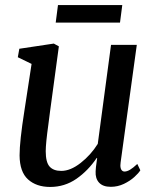

<svg xmlns="http://www.w3.org/2000/svg" viewBox="-20 -730 616 760"><path d="M57.5 -115Q57.5 -170.5 76.5 -291L105 -477L50.5 -503.5L56.5 -537L193 -557.5L213 -546.5L178 -288Q173.5 -252 171.5 -237.5Q161 -162 161 -131.5Q161 -88 176.2 -70.8Q191.5 -53.5 222.5 -53.5Q259 -53.5 299.2 -85Q339.5 -116.5 367 -160.5L419.5 -552.5H521.5L457.5 -87.5Q456.5 -78.5 456.5 -75.5Q456.5 -63.5 461 -57.2Q465.5 -51 473 -51Q482.5 -51 494.5 -58Q506.5 -65 523.5 -81L535.5 -56Q529 -45 512 -29.5Q495 -14 470.5 -2.2Q446 9.5 418.5 9.5Q387.5 9.5 372.2 -7Q357 -23.5 358.5 -51.5Q358 -59 364.5 -104L363 -105Q329 -54.5 282.5 -22.2Q236 10 178.5 10Q124 10 91 -19.8Q58 -49.5 57.5 -115ZM200.5 -640.5 209.5 -710H464L455 -640.5Z"/></svg>

Font: Merriweather Text
Style: Italic
Weight: 400
Italic angle: -7.8°
Designer: Eben Sorkin
Foundry: Eben Sorkin
Version: Version 2.100